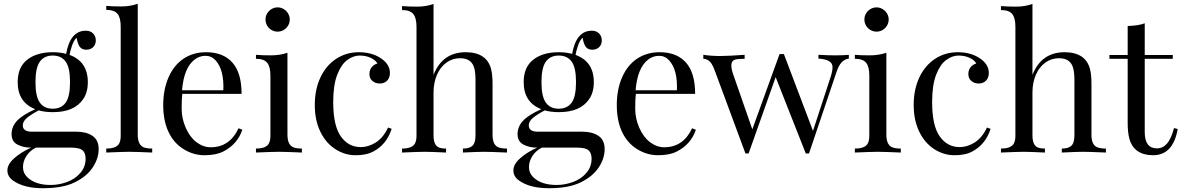

<svg xmlns="http://www.w3.org/2000/svg" viewBox="-20 -804 6228 1012"><path d="M122.6 128.9Q164.6 170.9 247.1 170.9Q291.5 170.9 334 155Q376.5 139.2 403.8 107.2Q431.2 75.2 431.2 33.2Q431.2 -8.8 401.4 -19.5Q384.8 -25.4 355 -25.9H168.9Q136.7 -9.3 118.9 18.6Q101.1 46.4 101.1 76.9Q101.1 107.4 122.6 128.9ZM190.2 -479.2Q167 -447.3 167 -371.1Q167 -294.9 190.2 -262.9Q213.4 -231 258.1 -231Q302.7 -231 325.9 -262.7Q349.1 -294.4 349.1 -371.1Q349.1 -447.8 325.9 -479.5Q302.7 -511.2 258.1 -511.2Q213.4 -511.2 190.2 -479.2ZM100.1 -143.1Q100.1 -109.9 147.9 -109.9H382.8Q435.1 -109.9 467.5 -87.9Q500 -65.9 500 -17.6Q500 30.8 469 78.1Q438 125.5 374.8 156.7Q311.5 188 208 188Q104.5 188.5 47.4 146.5Q19 126 19 94Q19 62 54.9 30Q90.8 -2 144.5 -25.9H141.1Q103 -25.9 72 -42Q41 -58.1 41 -97.2Q41 -136.2 69.3 -167Q97.7 -197.8 166 -228.5Q73.2 -264.6 73.2 -371.1Q73.2 -450.2 123.8 -489.5Q174.3 -528.8 257.8 -528.8Q296.9 -528.8 328.6 -520Q350.1 -642.1 432.1 -642.1Q457 -642.1 470.9 -627.4Q484.9 -612.8 484.9 -591.1Q484.9 -569.3 471.2 -555.7Q457.5 -542 434.6 -542Q411.6 -542 400.4 -557.4Q389.2 -572.8 383.8 -605Q369.1 -591.8 359.4 -563Q349.6 -534.2 346.7 -514.6Q442.9 -479.5 442.9 -371.1Q442.9 -317.4 418.9 -282.2Q372.1 -212.4 257.8 -212.9Q217.3 -212.9 184.1 -222.2Q143.6 -200.7 121.8 -182.4Q100.1 -164.1 100.1 -143.1Z M782.2 -21V0Q690.4 -3.9 661.1 -3.9Q631.8 -3.9 540 0V-21Q595.2 -21 608.9 -49.3Q616.7 -64.9 616.2 -92.8V-664.1Q616.2 -710.4 599.4 -731.2Q582.5 -752 540 -752V-772.9Q571.3 -770 618.9 -770Q666.5 -770 706.1 -784.2V-92.8Q706.5 -39.6 737.8 -27.3Q754.4 -21 782.2 -21Z M1005.9 -490.2Q949.2 -446.8 939.5 -328.1H1157.2Q1161.6 -435.5 1116.7 -485.4Q1094.7 -509.8 1063.2 -509.8Q1031.7 -509.8 1005.9 -490.2ZM1066.4 -528.8Q1156.2 -528.8 1204.8 -474.4Q1253.4 -419.9 1253.4 -309.1H940.9Q937.5 -283.2 937.5 -231.2Q937.5 -179.2 959.2 -129.9Q981 -80.6 1016.1 -54.2Q1051.3 -27.8 1090.3 -27.8Q1190.9 -27.8 1237.3 -127.9L1257.3 -120.1Q1231 -42.5 1155.8 -4.9Q1117.7 14.2 1058.3 14.2Q999 14.2 947 -18.3Q895 -50.8 867.7 -109.6Q840.3 -168.5 840.3 -250.2Q840.3 -332 868.2 -396Q896 -460 947 -494.4Q998 -528.8 1066.4 -528.8Z M1498.5 -732.9Q1507.3 -718.3 1507.3 -701.2Q1507.3 -684.1 1498.5 -669.2Q1489.7 -654.3 1475.1 -645.8Q1460.4 -637.2 1443.4 -637.2Q1426.3 -637.2 1411.4 -645.8Q1396.5 -654.3 1387.9 -669.2Q1379.4 -684.1 1379.4 -701.2Q1379.4 -718.3 1387.9 -732.9Q1396.5 -747.6 1411.4 -756.3Q1426.3 -765.1 1443.4 -765.1Q1460.4 -765.1 1475.1 -756.3Q1489.7 -747.6 1498.5 -732.9ZM1571.3 -21V0Q1479.5 -3.9 1450.2 -3.9Q1420.9 -3.9 1329.1 0V-21Q1384.3 -21 1397.9 -49.3Q1405.8 -64.9 1405.3 -92.8V-405.8Q1405.3 -452.1 1388.4 -473.1Q1371.6 -494.1 1329.1 -494.1V-515.1Q1360.4 -512.2 1407.5 -512.2Q1454.6 -512.2 1495.1 -525.9V-92.8Q1495.6 -39.6 1526.9 -27.3Q1543.5 -21 1571.3 -21Z M1854 14.2Q1797.4 14.2 1747.3 -18.1Q1697.3 -50.3 1668.2 -110.4Q1639.2 -170.4 1639.2 -251.2Q1639.2 -332 1668.7 -395.3Q1698.2 -458.5 1751.5 -493.7Q1804.7 -528.8 1872.1 -528.8Q1939.5 -528.8 1987.3 -497.1Q2035.2 -465.3 2035.2 -419.9Q2035.2 -393.6 2020.3 -378.7Q2005.4 -363.8 1982.2 -363.8Q1959 -363.8 1943.1 -377.2Q1927.2 -390.6 1927.2 -413.1Q1927.2 -435.5 1939.2 -450Q1951.2 -464.4 1969.2 -469.2Q1959.5 -487.3 1933.6 -499.3Q1907.7 -511.2 1875.2 -511.2Q1842.8 -511.2 1810.5 -487.8Q1778.3 -464.4 1757.3 -409.7Q1736.3 -355 1736.3 -266.1Q1736.3 -141.6 1776.4 -85.2Q1816.4 -28.8 1880.4 -28.8Q1922.9 -28.8 1961.7 -53.7Q2000.5 -78.6 2025.4 -131.8L2044.4 -125Q2019 -43.9 1948.7 -5.9Q1910.6 14.6 1854 14.2Z M2435.1 -528.8Q2544.9 -528.3 2568.4 -440.4Q2576.2 -410.2 2576.2 -359.9V-92.8Q2576.2 -39.6 2607.4 -27.3Q2624 -21 2652.3 -21V0Q2558.6 -3.9 2531.2 -3.9Q2503.9 -3.9 2419.9 0V-21Q2467.8 -21 2479.5 -49.3Q2486.3 -64.9 2486.3 -92.8V-381.8Q2486.3 -418 2480.5 -442.4Q2467.3 -497.1 2405.3 -497.1Q2364.7 -497.1 2332.8 -473.9Q2300.8 -450.7 2283 -409.4Q2265.1 -368.2 2265.1 -315.9V-92.8Q2264.6 -39.6 2292 -27.3Q2305.7 -21 2331.1 -21V0Q2247.1 -3.9 2219 -3.9Q2190.9 -3.9 2099.1 0V-21Q2154.3 -21 2168 -49.3Q2175.8 -64.9 2175.3 -92.8V-663.1Q2175.3 -709.5 2158.4 -730.2Q2141.6 -751 2099.1 -751V-772Q2130.9 -769 2178.2 -769Q2225.6 -769 2265.1 -783.2V-409.2Q2312 -528.8 2435.1 -528.8Z M2789.6 128.9Q2831.5 170.9 2914.1 170.9Q2958.5 170.9 3001 155Q3043.5 139.2 3070.8 107.2Q3098.1 75.2 3098.1 33.2Q3098.1 -8.8 3068.4 -19.5Q3051.8 -25.4 3022 -25.9H2835.9Q2803.7 -9.3 2785.9 18.6Q2768.1 46.4 2768.1 76.9Q2768.1 107.4 2789.6 128.9ZM2857.2 -479.2Q2834 -447.3 2834 -371.1Q2834 -294.9 2857.2 -262.9Q2880.4 -231 2925 -231Q2969.7 -231 2992.9 -262.7Q3016.1 -294.4 3016.1 -371.1Q3016.1 -447.8 2992.9 -479.5Q2969.7 -511.2 2925 -511.2Q2880.4 -511.2 2857.2 -479.2ZM2767.1 -143.1Q2767.1 -109.9 2814.9 -109.9H3049.8Q3102.1 -109.9 3134.5 -87.9Q3167 -65.9 3167 -17.6Q3167 30.8 3136 78.1Q3105 125.5 3041.7 156.7Q2978.5 188 2875 188Q2771.5 188.5 2714.4 146.5Q2686 126 2686 94Q2686 62 2721.9 30Q2757.8 -2 2811.5 -25.9H2808.1Q2770 -25.9 2739 -42Q2708 -58.1 2708 -97.2Q2708 -136.2 2736.3 -167Q2764.6 -197.8 2833 -228.5Q2740.2 -264.6 2740.2 -371.1Q2740.2 -450.2 2790.8 -489.5Q2841.3 -528.8 2924.8 -528.8Q2963.9 -528.8 2995.6 -520Q3017.1 -642.1 3099.1 -642.1Q3124 -642.1 3137.9 -627.4Q3151.9 -612.8 3151.9 -591.1Q3151.9 -569.3 3138.2 -555.7Q3124.5 -542 3101.6 -542Q3078.6 -542 3067.4 -557.4Q3056.2 -572.8 3050.8 -605Q3036.1 -591.8 3026.4 -563Q3016.6 -534.2 3013.7 -514.6Q3109.9 -479.5 3109.9 -371.1Q3109.9 -317.4 3085.9 -282.2Q3039.1 -212.4 2924.8 -212.9Q2884.3 -212.9 2851.1 -222.2Q2810.5 -200.7 2788.8 -182.4Q2767.1 -164.1 2767.1 -143.1Z M3396.5 -490.2Q3339.8 -446.8 3330.1 -328.1H3547.9Q3552.2 -435.5 3507.3 -485.4Q3485.4 -509.8 3453.9 -509.8Q3422.4 -509.8 3396.5 -490.2ZM3457 -528.8Q3546.9 -528.8 3595.5 -474.4Q3644 -419.9 3644 -309.1H3331.5Q3328.1 -283.2 3328.1 -231.2Q3328.1 -179.2 3349.9 -129.9Q3371.6 -80.6 3406.7 -54.2Q3441.9 -27.8 3481 -27.8Q3581.5 -27.8 3627.9 -127.9L3647.9 -120.1Q3621.6 -42.5 3546.4 -4.9Q3508.3 14.2 3449 14.2Q3389.6 14.2 3337.6 -18.3Q3285.6 -50.8 3258.3 -109.6Q3231 -168.5 3231 -250.2Q3231 -332 3258.8 -396Q3286.6 -460 3337.6 -494.4Q3388.7 -528.8 3457 -528.8Z M4454.1 -515.1V-495.1Q4410.2 -490.2 4389.2 -424.8L4244.1 4.9H4227.1L4068.4 -397.5L3925.8 4.9H3909.2L3745.1 -438Q3731.4 -473.1 3716.8 -483.6Q3702.1 -494.1 3687 -494.1V-515.1Q3729 -508.8 3774.2 -508.8Q3819.3 -508.8 3904.8 -515.1V-494.1Q3871.6 -494.1 3856 -490.2Q3819.8 -481.4 3845.2 -410.2L3945.3 -122.6L4088.9 -519H4111.8L4265.1 -114.3L4358.9 -400.9Q4368.2 -430.2 4368.2 -450.2Q4368.2 -490.7 4293.9 -495.1V-515.1Q4346.7 -512.2 4384.5 -512.2Q4422.4 -512.2 4454.1 -515.1Z M4655.3 -732.9Q4664.1 -718.3 4664.1 -701.2Q4664.1 -684.1 4655.3 -669.2Q4646.5 -654.3 4631.8 -645.8Q4617.2 -637.2 4600.1 -637.2Q4583 -637.2 4568.1 -645.8Q4553.2 -654.3 4544.7 -669.2Q4536.1 -684.1 4536.1 -701.2Q4536.1 -718.3 4544.7 -732.9Q4553.2 -747.6 4568.1 -756.3Q4583 -765.1 4600.1 -765.1Q4617.2 -765.1 4631.8 -756.3Q4646.5 -747.6 4655.3 -732.9ZM4728 -21V0Q4636.2 -3.9 4606.9 -3.9Q4577.6 -3.9 4485.8 0V-21Q4541 -21 4554.7 -49.3Q4562.5 -64.9 4562 -92.8V-405.8Q4562 -452.1 4545.2 -473.1Q4528.3 -494.1 4485.8 -494.1V-515.1Q4517.1 -512.2 4564.2 -512.2Q4611.3 -512.2 4651.9 -525.9V-92.8Q4652.3 -39.6 4683.6 -27.3Q4700.2 -21 4728 -21Z M5010.7 14.2Q4954.1 14.2 4904.1 -18.1Q4854 -50.3 4825 -110.4Q4795.9 -170.4 4795.9 -251.2Q4795.9 -332 4825.4 -395.3Q4855 -458.5 4908.2 -493.7Q4961.4 -528.8 5028.8 -528.8Q5096.2 -528.8 5144 -497.1Q5191.9 -465.3 5191.9 -419.9Q5191.9 -393.6 5177 -378.7Q5162.1 -363.8 5138.9 -363.8Q5115.7 -363.8 5099.9 -377.2Q5084 -390.6 5084 -413.1Q5084 -435.5 5095.9 -450Q5107.9 -464.4 5126 -469.2Q5116.2 -487.3 5090.3 -499.3Q5064.5 -511.2 5032 -511.2Q4999.5 -511.2 4967.3 -487.8Q4935.1 -464.4 4914.1 -409.7Q4893.1 -355 4893.1 -266.1Q4893.1 -141.6 4933.1 -85.2Q4973.1 -28.8 5037.1 -28.8Q5079.6 -28.8 5118.4 -53.7Q5157.2 -78.6 5182.1 -131.8L5201.2 -125Q5175.8 -43.9 5105.5 -5.9Q5067.4 14.6 5010.7 14.2Z M5591.8 -528.8Q5701.7 -528.3 5725.1 -440.4Q5732.9 -410.2 5732.9 -359.9V-92.8Q5732.9 -39.6 5764.2 -27.3Q5780.8 -21 5809.1 -21V0Q5715.3 -3.9 5688 -3.9Q5660.6 -3.9 5576.7 0V-21Q5624.5 -21 5636.2 -49.3Q5643.1 -64.9 5643.1 -92.8V-381.8Q5643.1 -418 5637.2 -442.4Q5624 -497.1 5562 -497.1Q5521.5 -497.1 5489.5 -473.9Q5457.5 -450.7 5439.7 -409.4Q5421.9 -368.2 5421.9 -315.9V-92.8Q5421.4 -39.6 5448.7 -27.3Q5462.4 -21 5487.8 -21V0Q5403.8 -3.9 5375.7 -3.9Q5347.7 -3.9 5255.9 0V-21Q5311 -21 5324.7 -49.3Q5332.5 -64.9 5332 -92.8V-663.1Q5332 -709.5 5315.2 -730.2Q5298.3 -751 5255.9 -751V-772Q5287.6 -769 5335 -769Q5382.3 -769 5421.9 -783.2V-409.2Q5468.8 -528.8 5591.8 -528.8Z M6013.7 -106.9Q6014.2 -22 6077.6 -22Q6108.9 -22 6130.9 -46.9Q6152.8 -71.8 6168 -128.9L6187.5 -124Q6163.1 14.2 6057.6 14.2Q5956.5 13.7 5932.6 -73.2Q5923.8 -105.5 5923.8 -159.2V-494.1H5827.6V-514.2H5923.8V-667Q5980 -668.5 6013.7 -681.2V-514.2H6161.6V-494.1H6013.7Z"/></svg>

Font: PlayfairDisplay-Regular
Style: Regular
Weight: 400
Designer: Claus Eggers Sørensen
Foundry: Claus Eggers Sørensen
Version: Version 1.002;PS 001.002;hotconv 1.0.70;makeotf.lib2.5.58329